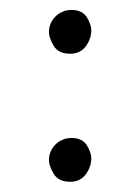

<svg xmlns="http://www.w3.org/2000/svg" viewBox="-20 -511 279 383"><path d="M77.6 -447.3C77.6 -439.9 80.6 -430.7 86.9 -419.9C93.3 -409.2 104 -403.8 120.1 -403.8C133.3 -403.8 144 -408.7 151.4 -418.9C158.7 -429.2 162.1 -439.5 162.1 -450.7C162.1 -458 159.2 -466.8 153.3 -476.6C147 -486.3 136.7 -491.2 122.6 -491.2C96.7 -491.2 77.6 -470.2 77.6 -447.3ZM77.6 -191.9C77.6 -184.6 80.6 -175.3 86.9 -164.6C93.3 -153.8 104 -148.4 120.1 -148.4C133.3 -148.4 144 -153.3 151.4 -163.6C158.7 -173.8 162.1 -184.1 162.1 -195.3C162.1 -202.6 159.2 -211.4 153.3 -221.2C147 -231 136.7 -235.8 122.6 -235.8C96.7 -235.8 77.6 -214.8 77.6 -191.9Z"/></svg>

Font: Mikhak Light
Style: Regular
Weight: 300
Designer: Amin Abedi
Version: Version 3.2